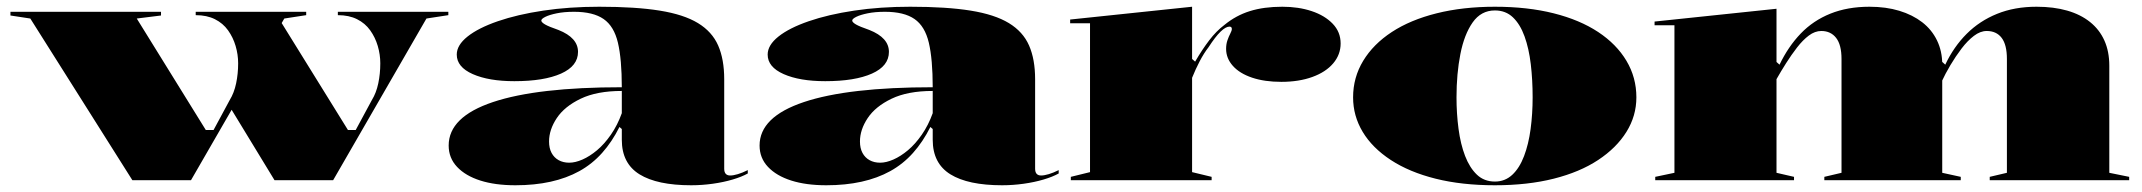

<svg xmlns="http://www.w3.org/2000/svg" viewBox="-20 -535 6358 570"><path d="M811 -475 1013 -149H1036L1084 -238Q1097 -259 1103 -287.5Q1109 -316 1109 -347Q1109 -373 1101.5 -398.5Q1094 -424 1079 -445Q1064 -466 1040 -478Q1016 -490 983 -490V-500H1311V-490L1246 -480L969 0H795L661 -220ZM373 0 70 -480 11 -489V-500H458V-489L386 -480L591 -149H614L662 -238Q675 -259 681 -287.5Q687 -316 687 -347Q687 -373 679.5 -398.5Q672 -424 657 -445Q642 -466 618 -478Q594 -490 561 -490V-500H889V-490L824 -480L547 0Z M1759 -515Q1867 -515 1938.5 -503.5Q2010 -492 2052 -466.5Q2094 -441 2112 -400Q2130 -359 2130 -300V-34Q2130 -24 2134.5 -19Q2139 -14 2148 -14Q2157 -14 2170.5 -18Q2184 -22 2200 -30V-20Q2182 -10 2155 -2Q2128 6 2096 10.5Q2064 15 2032 15Q1931 15 1878.5 -17.5Q1826 -50 1826 -120Q1826 -129 1826 -133Q1826 -137 1826 -141.5Q1826 -146 1826 -152L1819 -158Q1797 -114 1767.5 -81Q1738 -48 1700 -27Q1662 -6 1614.5 4.5Q1567 15 1510 15Q1450 15 1406 1Q1362 -13 1337 -39.5Q1312 -66 1312 -103Q1312 -188 1443.5 -232Q1575 -276 1826 -276Q1826 -359 1814.5 -408Q1803 -457 1772 -478.5Q1741 -500 1684 -500Q1655 -500 1633 -495.5Q1611 -491 1599 -485Q1587 -479 1587 -474Q1587 -469 1598 -462.5Q1609 -456 1638 -446Q1696 -423 1696 -381Q1696 -339 1645.5 -316.5Q1595 -294 1507 -294Q1431 -294 1383.5 -315Q1336 -336 1336 -373Q1336 -401 1368 -426.5Q1400 -452 1458 -472Q1516 -492 1593 -503.5Q1670 -515 1759 -515ZM1826 -265Q1752 -265 1704 -242Q1656 -219 1633 -184.5Q1610 -150 1610 -115Q1610 -95 1617.5 -81Q1625 -67 1638.5 -59.5Q1652 -52 1670 -52Q1688 -52 1709.5 -61.5Q1731 -71 1752.5 -89Q1774 -107 1793.5 -135Q1813 -163 1826 -199Z M2682 -515Q2790 -515 2861.5 -503.5Q2933 -492 2975 -466.5Q3017 -441 3035 -400Q3053 -359 3053 -300V-34Q3053 -24 3057.5 -19Q3062 -14 3071 -14Q3080 -14 3093.5 -18Q3107 -22 3123 -30V-20Q3105 -10 3078 -2Q3051 6 3019 10.5Q2987 15 2955 15Q2854 15 2801.5 -17.5Q2749 -50 2749 -120Q2749 -129 2749 -133Q2749 -137 2749 -141.5Q2749 -146 2749 -152L2742 -158Q2720 -114 2690.5 -81Q2661 -48 2623 -27Q2585 -6 2537.5 4.5Q2490 15 2433 15Q2373 15 2329 1Q2285 -13 2260 -39.5Q2235 -66 2235 -103Q2235 -188 2366.5 -232Q2498 -276 2749 -276Q2749 -359 2737.5 -408Q2726 -457 2695 -478.5Q2664 -500 2607 -500Q2578 -500 2556 -495.5Q2534 -491 2522 -485Q2510 -479 2510 -474Q2510 -469 2521 -462.5Q2532 -456 2561 -446Q2619 -423 2619 -381Q2619 -339 2568.5 -316.5Q2518 -294 2430 -294Q2354 -294 2306.5 -315Q2259 -336 2259 -373Q2259 -401 2291 -426.5Q2323 -452 2381 -472Q2439 -492 2516 -503.5Q2593 -515 2682 -515ZM2749 -265Q2675 -265 2627 -242Q2579 -219 2556 -184.5Q2533 -150 2533 -115Q2533 -95 2540.5 -81Q2548 -67 2561.5 -59.5Q2575 -52 2593 -52Q2611 -52 2632.5 -61.5Q2654 -71 2675.5 -89Q2697 -107 2716.5 -135Q2736 -163 2749 -199Z M3159 0V-10L3216 -24V-466H3157V-477L3519 -515V-360L3528 -352Q3549 -388 3570 -415.5Q3591 -443 3615 -461Q3649 -489 3690.5 -502Q3732 -515 3787 -515Q3835 -515 3874 -502Q3913 -489 3936.5 -464.5Q3960 -440 3960 -406Q3960 -373 3938 -347Q3916 -321 3876 -306.5Q3836 -292 3784 -292Q3734 -292 3697 -304.5Q3660 -317 3640 -339.5Q3620 -362 3620 -390Q3620 -404 3624 -415.5Q3628 -427 3632.5 -435.5Q3637 -444 3637 -449Q3637 -456 3630 -456Q3619 -456 3603.5 -441Q3588 -426 3568 -395Q3554 -377 3541.5 -353Q3529 -329 3519 -304V-24L3577 -10V0Z M4418 -515Q4515 -515 4592.5 -495.5Q4670 -476 4724.5 -440Q4779 -404 4808.5 -354.5Q4838 -305 4838 -246Q4838 -191 4808.5 -143.5Q4779 -96 4724.5 -60Q4670 -24 4592.5 -4.5Q4515 15 4418 15Q4320 15 4242 -4.5Q4164 -24 4109 -60Q4054 -96 4025.5 -143.5Q3997 -191 3997 -246Q3997 -305 4027 -354.5Q4057 -404 4112 -440Q4167 -476 4245 -495.5Q4323 -515 4418 -515ZM4418 -504Q4377 -504 4352 -468.5Q4327 -433 4315.5 -374.5Q4304 -316 4304 -246Q4304 -198 4310 -152.5Q4316 -107 4329.5 -72Q4343 -37 4364.5 -16.5Q4386 4 4418 4Q4448 4 4469.5 -16Q4491 -36 4504.5 -71.5Q4518 -107 4524 -152Q4530 -197 4530 -246Q4530 -298 4524.5 -344.5Q4519 -391 4506 -427Q4493 -463 4471.5 -483.5Q4450 -504 4418 -504Z M4894 0V-10L4951 -22V-460H4892V-471L5254 -509V-351L5263 -343Q5289 -397 5326 -435.5Q5363 -474 5414 -494.5Q5465 -515 5530 -515Q5579 -515 5618.5 -503Q5658 -491 5686.5 -469Q5715 -447 5730.5 -415Q5746 -383 5746 -344V-22L5801 -10V0H5396V-10L5447 -22V-360Q5447 -402 5431 -422.5Q5415 -443 5387 -443Q5368 -443 5350 -429.5Q5332 -416 5315 -394Q5298 -372 5282.5 -347.5Q5267 -323 5254 -300V-22L5306 -10V0ZM5887 0V-10L5938 -22V-360Q5938 -402 5922.5 -422.5Q5907 -443 5878 -443Q5859 -443 5840 -428.5Q5821 -414 5803.5 -391Q5786 -368 5770.5 -342Q5755 -316 5744 -292V-353L5755 -343Q5780 -396 5818.5 -434.5Q5857 -473 5909 -494Q5961 -515 6026 -515Q6077 -515 6117 -503.5Q6157 -492 6185 -469.5Q6213 -447 6227.5 -414.5Q6242 -382 6242 -340V-22L6301 -10V0Z"/></svg>

Font: Kalnia SemiExpanded SemiBold
Style: Regular
Weight: 600
Width: 6
Designer: Frida Medrano
Foundry: Frida Medrano
Version: Version 1.105